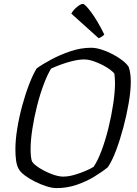

<svg xmlns="http://www.w3.org/2000/svg" viewBox="-20 -965 702 985"><path d="M271 0Q247 0 217.5 -9.5Q188 -19 159 -33.5Q130 -48 107.5 -65Q85 -82 76 -98Q66 -116 62.5 -141.5Q59 -167 59 -199Q59 -247 68.5 -305.5Q78 -364 94 -423Q110 -482 129.5 -532.5Q149 -583 168 -614Q197 -635 242.5 -659.5Q288 -684 341.5 -702Q395 -720 447 -720Q471 -720 500 -711Q529 -702 557.5 -687Q586 -672 608 -655Q630 -638 640 -622Q646 -606 648.5 -586Q651 -566 651 -545Q651 -499 640.5 -437.5Q630 -376 613 -312Q596 -248 575.5 -193.5Q555 -139 533 -107Q505 -84 464 -59Q423 -34 373.5 -17Q324 0 271 0ZM304 -59Q331 -59 362 -68Q393 -77 419.5 -88.5Q446 -100 460 -109Q481 -139 501 -192.5Q521 -246 536.5 -309Q552 -372 561 -433Q570 -494 570 -540Q570 -552 569 -564Q568 -576 567 -586Q563 -594 546.5 -606.5Q530 -619 507 -631Q484 -643 458.5 -651.5Q433 -660 412 -660Q386 -660 354.5 -652.5Q323 -645 293 -634Q263 -623 242 -613Q223 -582 204 -531.5Q185 -481 170 -421.5Q155 -362 146 -303.5Q137 -245 137 -200Q137 -182 138.5 -165.5Q140 -149 144 -137Q154 -121 182.5 -103Q211 -85 245 -72Q279 -59 304 -59ZM486 -769 346 -895Q355 -913 374.5 -929Q394 -945 405 -945Q416 -945 448 -902Q480 -859 515 -788Q511 -783 503 -777.5Q495 -772 486 -769Z"/></svg>

Font: Texturina 72pt 72pt Light
Style: Italic
Weight: 300
Italic angle: -11°
Designer: Guillermo Torres Carreño
Foundry: Omnibus-Type
Version: Version 1.002; ttfautohint (v1.8.3)